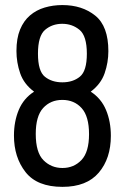

<svg xmlns="http://www.w3.org/2000/svg" viewBox="-20 -717 486 747"><path d="M34.3 -189.4Q34.3 -105 79.3 -47.5Q124.3 10 222.9 10Q317.4 10 364.4 -45.4Q411.3 -100.7 411.3 -188.4Q411.3 -244.4 392.4 -289.3Q373.6 -334.1 333 -360.4Q372.6 -390.1 387.1 -432.1Q401.6 -474 401.6 -518Q401.6 -615.1 350.6 -656.2Q299.6 -697.3 222.7 -697.3Q186.3 -697.3 153.9 -687.7Q121.4 -678.1 96.8 -657.1Q72.1 -636.1 58.1 -602.1Q44 -568 44 -518.7Q44 -474 58.5 -431.9Q73 -389.9 112.6 -360.4Q71.7 -334.1 53 -289.3Q34.3 -244.4 34.3 -189.4ZM127.7 -507.9Q127.7 -577.4 155.4 -600.9Q183.1 -624.4 222.1 -624.4Q260.9 -624.4 289.4 -600.9Q317.9 -577.4 317.9 -507.9Q317.9 -440.9 290.9 -418.8Q264 -396.7 222.7 -396.7Q181.7 -396.7 154.7 -418.4Q127.7 -440 127.7 -507.9ZM119.1 -195.9Q119.1 -265.3 147.9 -296.8Q176.7 -328.3 222.4 -328.3Q268.7 -328.3 297.6 -296.4Q326.4 -264.4 326.4 -195Q326.4 -125.4 296.9 -94.4Q267.4 -63.4 223 -63.4Q179.4 -63.4 149.3 -93.5Q119.1 -123.6 119.1 -195.9Z"/></svg>

Font: Secuela Black
Style: Regular
Weight: 900
Designer: Fernando Haro
Foundry: deFharo
Version: Version 1.704